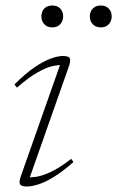

<svg xmlns="http://www.w3.org/2000/svg" viewBox="-20 -668 426 698"><path d="M56.5 -29.5 202.5 -444 215 -431.5Q196 -433 172.2 -428Q148.5 -423 116.8 -405Q85 -387 41.5 -349.5L32.5 -361Q73 -401.5 106.5 -424Q140 -446.5 165.8 -455.5Q191.5 -464.5 208 -464.5Q230.5 -464.5 234 -455.8Q237.5 -447 230 -425.5L83.5 -9.5L70.5 -23.5Q88.5 -22 111.2 -25.2Q134 -28.5 165.2 -43.2Q196.5 -58 239 -90.5L247 -79Q208 -44.5 176.2 -25Q144.5 -5.5 119.8 2.2Q95 10 77.5 10Q56.5 10 52.5 1.2Q48.5 -7.5 56.5 -29.5ZM170 -568.5Q151.5 -568.5 141 -580Q130.5 -591.5 130.5 -608.5Q130.5 -620 135.2 -629Q140 -638 149 -643Q158 -648 170 -648Q188.5 -648 199 -637Q209.5 -626 209.5 -608.5Q209.5 -597.5 204.8 -588.2Q200 -579 191.2 -573.8Q182.5 -568.5 170 -568.5ZM346.5 -568.5Q328 -568.5 317.2 -580Q306.5 -591.5 306.5 -608.5Q306.5 -620 311.5 -629Q316.5 -638 325.5 -643Q334.5 -648 346.5 -648Q364.5 -648 375.2 -637Q386 -626 386 -608.5Q386 -597.5 381.2 -588.2Q376.5 -579 367.8 -573.8Q359 -568.5 346.5 -568.5Z"/></svg>

Font: Newsreader ExtraLight
Style: Italic
Weight: 250
Italic angle: -17°
Designer: Hugues Gentile
Foundry: Production Type
Version: Version 1.003